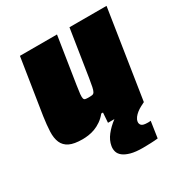

<svg xmlns="http://www.w3.org/2000/svg" viewBox="-164 -637 917 960"><g transform="rotate(-30 294.0 -157.0)"><path d="M387 196Q345 196 318 188.5Q291 181 276 169Q261 157 256.5 141.5Q252 126 255 109Q260 79 281.5 51.5Q303 24 335 0H298L302 -57H292Q276 -37 257 -24Q238 -11 219 -4Q200 3 181.5 5.5Q163 8 148 8Q99 8 72.5 -5Q46 -18 35 -43.5Q24 -69 25.5 -106Q27 -143 34 -191L84 -510H298L256 -241Q251 -210 249.5 -193.5Q248 -177 250 -169Q252 -161 259 -159.5Q266 -158 278 -158Q292 -158 299.5 -159.5Q307 -161 311.5 -169Q316 -177 319.5 -193.5Q323 -210 328 -241L370 -510H584L505 0Q495 5 482.5 11.5Q470 18 458.5 27Q447 36 439 46.5Q431 57 429 69Q427 81 435 90Q443 99 471 99Q473 99 477 99Q481 99 488 98L474 192Q457 194 431.5 195Q406 196 387 196Z"/></g></svg>

Font: Azeri Sans Black
Style: Italic
Weight: 900
Designer: Hector Gatti & Omnibus-Type (original fonts) / Cristiano Sobral (main changes and remastering)
Foundry: Omnibus-Type
Version: Version 0.07;August 21, 2020;FontCreator 13.0.0.2681 64-bit;